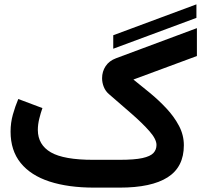

<svg xmlns="http://www.w3.org/2000/svg" viewBox="-20 -857 951 877"><path d="M877.2 -775.4 497.3 -634.4V-696L877.2 -837.1ZM525.9 -127Q594.2 -127 630.6 -135Q667 -143.1 680.9 -158.2Q694.8 -173.3 694.8 -194.8Q694.8 -221.2 662.8 -257.6Q630.9 -293.9 581.3 -337.2Q531.7 -380.4 478 -426.8Q461.9 -440.4 454.1 -460Q446.3 -479.5 446.3 -499.5Q446.3 -530.3 462.4 -554.7Q478.5 -579.1 509.8 -590.8L879.4 -728.5V-601.1L589.4 -493.7Q625 -465.3 665 -432.4Q705.1 -399.4 740.2 -361.8Q775.4 -324.2 797.6 -282.2Q819.8 -240.2 819.8 -193.4Q819.8 -94.2 745.8 -47.1Q671.9 0 526.4 0H410.2Q292 0 206.3 -27.8Q120.6 -55.7 74.5 -112.5Q28.3 -169.4 28.3 -255.9Q28.3 -296.4 38.8 -333.7Q49.3 -371.1 63.5 -404.8L173.8 -363.3Q166 -341.8 159.4 -314.9Q152.8 -288.1 152.8 -263.2Q153.3 -195.3 212.4 -161.1Q271.5 -127 405.3 -127Z"/></svg>

Font: Vazir WOL-UI
Style: Bold-WOL-UI
Weight: 700
Designer: Saber Rastikerdar
Foundry: Saber Rastikerdar
Version: Version 30.1.0